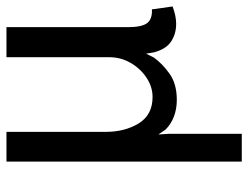

<svg xmlns="http://www.w3.org/2000/svg" viewBox="-107 -450 768 594"><g transform="rotate(-90 277.0 -153.0)"><path d="M74 211V-517H166V-210Q166 -151 192.2 -108Q218.5 -65 274 -65Q305 -65 333.2 -83.5Q361.5 -102 379.2 -132.5Q397 -163 397 -199V-517H490V-141Q490 -99 502.2 -82.2Q514.5 -65.5 545 -67L554 -3Q537.5 3 524.5 5.5Q511.5 8 500 8Q469.5 8 445.8 -7.5Q422 -23 412 -61L408 -85L396 -61Q377.5 -35 346 -12.5Q314.5 10 265 10Q236.5 10 212.8 0.8Q189 -8.5 173 -25L158 -47L160 -15V211Z"/></g></svg>

Font: Expletus Sans
Style: Regular
Weight: 400
Designer: Jasper de Waard
Foundry: Designtown
Version: Version 7.500